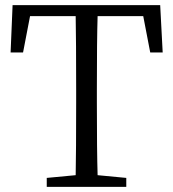

<svg xmlns="http://www.w3.org/2000/svg" viewBox="-20 -732 678 752"><path d="M163.1 0V-35.2L276.4 -45.9Q278.3 -138.7 278.3 -329.1V-382.8Q278.3 -575.2 276.4 -668.9H97.7L70.3 -526.4H21.5L29.3 -711.9H607.4L617.2 -526.4H568.4L541 -668.9H362.3Q359.4 -576.2 359.4 -382.8V-329.1Q359.4 -139.6 362.3 -45.9L474.6 -35.2V0Z"/></svg>

Font: Bpmf Zihi Box R
Style: R
Weight: 400
Foundry: But Ko
Version: Version 1.320